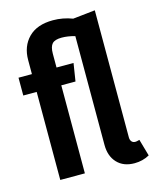

<svg xmlns="http://www.w3.org/2000/svg" viewBox="-115 -833 752 927"><g transform="rotate(-15 261.0 -369.5)"><path d="M517 -4Q483 15 442 15Q387 15 355.5 -18.5Q324 -52 324 -108V-652Q288 -662 258 -662Q224 -662 210.5 -647.5Q197 -633 197 -598V-529H282L268 -440H197V0H74V-440H7V-529H74V-599Q74 -668 116.5 -711Q159 -754 239 -754Q289 -754 336 -736L447 -748V-113Q447 -100 453.5 -92Q460 -84 472 -84Q478 -84 484.5 -86Q491 -88 493 -88Z"/></g></svg>

Font: Fira Sans Extra Condensed Medium
Style: Regular
Weight: 500
Width: 1
Designer: Carrois Corporate & Edenspiekermann AG
Foundry: Carrois Corporate GbR & Edenspiekermann AG
Version: Version 4.203